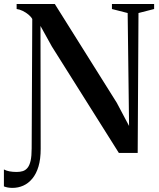

<svg xmlns="http://www.w3.org/2000/svg" viewBox="-74 -763 794 958"><path d="M-11.5 174.5Q-24.5 174.5 -35.2 172.5Q-46 170.5 -54.5 167V82.5Q-42.5 89 -26.5 92Q-10.5 95 9.5 95Q26 95 39.8 90.8Q53.5 86.5 63.5 74.2Q73.5 62 78.8 38.8Q84 15.5 84 -22.5L87 -668Q81.5 -679 68.2 -690Q55 -701 39 -708.8Q23 -716.5 9 -718V-743H199.5L508.5 -250.5L570 -134.5L563 -698L484.5 -718V-743H695V-718L617 -698L613 0H519L184.5 -531.5L128 -633.5L129 -20.5Q129 31 118 67.8Q107 104.5 87.2 128.2Q67.5 152 42.2 163.2Q17 174.5 -11.5 174.5Z"/></svg>

Font: Merriweather 120pt SemiBold
Style: Regular
Weight: 600
Version: Version 2.100